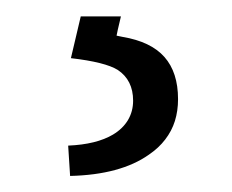

<svg xmlns="http://www.w3.org/2000/svg" viewBox="-20 -13 288 238"><path d="M129.9 7.3 126 23.9 124.5 31.2 131.8 32.7Q167 38.6 183.8 57.6Q200.7 76.7 200.7 109.9Q200.7 124.5 196.8 137Q192.9 149.4 184.8 159.9Q176.8 170.4 164.6 178.7Q129.4 203.6 66.9 205.1L64.5 167.5Q99.6 166 120.1 153.8Q132.3 146.5 138.7 135.7Q145 125 145 111.8Q145 86.4 126 73.7Q110.4 64 67.9 59.1L80.1 7.3Z"/></svg>

Font: Vazir Light FD
Style: Light-FD
Weight: 300
Designer: Saber Rastikerdar
Foundry: Saber Rastikerdar
Version: Version 30.1.0